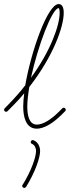

<svg xmlns="http://www.w3.org/2000/svg" viewBox="-30 -650 343 943"><path d="M151 -18C187 -18 232 -46 273 -87L290 -104C292 -106 293 -108 293 -111C293 -116 288 -121 283 -121C280 -121 278 -120 276 -118L259 -101C220 -62 181 -38 151 -38C113 -38 104 -83 104 -127C104 -154 108 -187 114 -223C231 -373 283 -518 283 -587C283 -614 275 -630 258 -630C204 -630 123 -399 94 -231C68 -197 38 -164 5 -130L-7 -118C-9 -116 -10 -114 -10 -111C-10 -106 -6 -101 0 -101C3 -101 5 -102 7 -104L19 -116C44 -141 68 -166 89 -192C86 -168 84 -146 84 -127C84 -80 95 -18 151 -18ZM89 273C92 273 96 271 98 268C142 197 167 125 167 92C167 67 154 46 135 39C134 38 132 38 131 38C126 38 121 42 121 48C121 52 124 56 128 57C139 62 147 75 147 92C147 121 124 189 81 258H80C80 259 79 261 79 263C79 268 84 273 89 273ZM122 -268C156 -424 226 -610 258 -610C260 -610 263 -603 263 -587C263 -527 220 -402 122 -268Z"/></svg>

Font: Mistral SingleLine Outline
Style: Regular
Weight: 300
Designer: François Chastanet, Élisa Garzelli, Anais Alves, Morgane Autin
Foundry: institut supérieur des arts et du design Toulouse / isdaT
Version: Version 1.000;Glyphs 3.3 (3337)